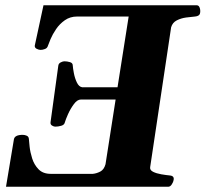

<svg xmlns="http://www.w3.org/2000/svg" viewBox="-20 -713 785 733"><path d="M2.9 0 33.2 -181.6Q36.6 -198.2 66.9 -198.2Q74.7 -198.2 82.3 -194.8Q89.8 -191.4 90.3 -182.1Q90.8 -174.8 93 -153.6Q95.2 -132.3 102.8 -108.2Q110.4 -84 127.2 -66.7Q144 -49.3 173.8 -49.3H334.5Q349.1 -50.8 363 -58.1Q377 -65.4 382.8 -85.9L421.4 -333H288.6Q274.9 -333 262 -315.4Q249 -297.9 239.7 -277.1Q230.5 -256.3 227.5 -245.6Q225.6 -236.3 213.9 -232.9Q202.1 -229.5 190.9 -229.5Q185.5 -229.5 178.7 -233.6Q171.9 -237.8 172.9 -246.1L202.6 -462.4Q203.6 -470.7 211.9 -474.9Q220.2 -479 225.6 -479Q236.3 -479 247.1 -475.8Q257.8 -472.7 257.8 -462.9Q258.3 -453.1 262 -433.8Q265.6 -414.6 273.4 -398.2Q281.2 -381.8 293.5 -379.9H428.7L471.2 -649.9H274.4Q247.6 -649.9 227.5 -635.7Q207.5 -621.6 194.1 -601.8Q180.7 -582 173.1 -564Q165.5 -545.9 163.1 -538.6Q160.6 -529.3 151.6 -525.9Q142.6 -522.5 134.8 -522.5Q128.4 -522.5 120.1 -526.6Q111.8 -530.8 112.8 -539.1L146 -692.9H731Q739.7 -692.9 742.9 -681.9Q746.1 -670.9 743.2 -660.6Q740.2 -651.4 724.6 -649.9Q710.4 -648.9 690.9 -646.2Q671.4 -643.6 655 -635.3Q638.7 -627 633.3 -608.9L553.2 -74.2Q551.8 -63.5 564.5 -57.1Q577.1 -50.8 595.7 -47.6Q614.3 -44.4 629.4 -43Q646.5 -41 642.6 -24.9Q642.1 -19.5 636.2 -9.8Q630.4 0 622.1 0Z"/></svg>

Font: Gelasio
Style: Bold Italic
Weight: 700
Italic angle: -8.5°
Designer: Eben Sorkin
Foundry: Eben Sorkin
Version: Version 1.008